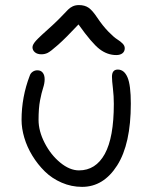

<svg xmlns="http://www.w3.org/2000/svg" viewBox="-20 -770 619 756"><path d="M143.1 -556.2Q127 -556.2 117.4 -564.2Q107.9 -572.3 107.9 -584Q107.9 -594.2 121.3 -609.4Q134.8 -624.5 187 -670.9Q205.1 -687.5 223.1 -706.3Q241.2 -725.1 248.3 -732.4Q255.4 -739.7 266.1 -744.9Q276.9 -750 291 -750Q313.5 -750 328.9 -739.5Q344.2 -729 363.8 -699.2Q384.8 -668 406.7 -645.5Q428.7 -623 441.7 -615Q454.6 -606.9 462.9 -598.4Q471.2 -589.8 471.2 -580.1Q471.2 -567.4 462.2 -560.3Q453.1 -553.2 438 -553.2Q402.8 -553.2 372.3 -576.4Q341.8 -599.6 289.1 -673.8Q239.3 -620.6 209 -593.8Q178.7 -566.9 167.2 -561.5Q155.8 -556.2 143.1 -556.2ZM303.2 -34.2Q261.2 -34.2 222.9 -50.8Q184.6 -67.4 156.5 -95Q128.4 -122.6 107.4 -157Q86.4 -191.4 75.7 -227.8Q64.9 -264.2 64.9 -297.9Q64.9 -388.2 97.2 -472.2Q100.1 -481.4 108.4 -487.3Q116.7 -493.2 127 -493.2Q141.1 -493.2 148.4 -483.6Q155.8 -474.1 155.8 -458Q155.8 -441.9 149.7 -423.6Q143.6 -405.3 137.7 -374.8Q131.8 -344.2 131.8 -297.9Q131.8 -253.9 155.8 -207.3Q179.7 -160.6 217 -129.9Q254.4 -99.1 291 -99.1Q356.9 -99.1 392.6 -163.8Q428.2 -228.5 428.2 -360.8Q428.2 -391.6 424.6 -422.1Q420.9 -452.6 420.9 -467.8Q420.9 -496.1 443.8 -496.1Q468.8 -496.1 481.9 -465.8Q495.1 -435.5 495.1 -361.8Q495.1 -203.1 441.4 -118.7Q387.7 -34.2 303.2 -34.2Z"/></svg>

Font: Shantell Sans Irregular Bouncy
Style: Regular
Weight: 300
Designer: Stephen Nixon, Anya Danilova, Shantell Martin
Foundry: Arrow Type
Version: Version 1.006;[9816181b4]